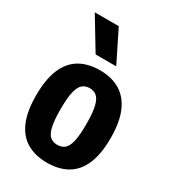

<svg xmlns="http://www.w3.org/2000/svg" viewBox="-198 -908 906 1019"><g transform="rotate(30 255.5 -399.0)"><path d="M255.4 10.4Q183.5 10.4 132.4 -19.1Q81.2 -48.7 54.2 -110.8Q27.2 -172.9 27.2 -270.7Q27.2 -370.2 54.1 -433.2Q81.1 -496.1 132.2 -525.9Q183.2 -555.7 255.4 -555.7Q327.2 -555.7 378.4 -525.2Q429.5 -494.7 456.6 -431.9Q483.6 -369.2 483.6 -272.1Q483.6 -173.6 456.6 -111.1Q429.7 -48.7 378.6 -19.1Q327.5 10.4 255.4 10.4ZM255.4 -99.1Q280.7 -99.1 298.4 -112.6Q316 -126.1 325.3 -163Q334.6 -200 334.6 -270.1Q334.6 -342.2 325.1 -380.2Q315.6 -418.1 297.8 -432.2Q280 -446.2 255.4 -446.2Q230.7 -446.2 212.9 -432.4Q195.1 -418.6 185.7 -381.1Q176.2 -343.5 176.2 -272.7Q176.2 -201.3 185.5 -163.8Q194.8 -126.3 212.4 -112.7Q230 -99.1 255.4 -99.1ZM192.2 -616.6 76.5 -808H223.5L318.5 -616.6Z"/></g></svg>

Font: Encode Sans Condensed Thin
Style: Regular
Weight: 100
Width: 3
Designer: Multiple Designers
Foundry: Impallari Type
Version: Version 3.002